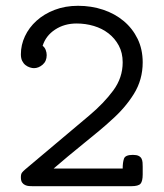

<svg xmlns="http://www.w3.org/2000/svg" viewBox="-20 -642 565 662"><path d="M52 -31Q52 -42 56 -47Q60 -52 67 -58L288 -244Q338 -286 370.5 -330Q403 -374 403 -427Q403 -460 389.5 -485Q376 -510 354 -527Q332 -544 303.5 -552.5Q275 -561 244 -561Q202 -561 170 -540Q138 -519 127 -484Q134 -479 137.5 -470Q141 -461 141 -452Q141 -431 127 -419Q113 -407 97 -407Q91 -407 83 -409.5Q75 -412 68 -417.5Q61 -423 56.5 -432Q52 -441 52 -455Q52 -487 66 -517Q80 -547 106 -570.5Q132 -594 168.5 -608Q205 -622 249 -622Q295 -622 335.5 -608.5Q376 -595 406.5 -569.5Q437 -544 454.5 -508Q472 -472 472 -427Q472 -367 441.5 -318Q411 -269 363 -227Q347 -212 322.5 -191.5Q298 -171 270 -148.5Q242 -126 214.5 -103Q187 -80 165 -61H403Q403 -82 407.5 -95Q412 -108 438 -108Q451 -108 458 -104.5Q465 -101 468 -95Q471 -89 471.5 -81.5Q472 -74 472 -67V-41Q472 -17 464.5 -8.5Q457 0 432 0H93Q87 0 80 -0.5Q73 -1 66.5 -4Q60 -7 56 -13Q52 -19 52 -31Z"/></svg>

Font: CMU Typewriter Custom
Style: Regular
Weight: 500
Monospace: yes
Version: Version 0.7.0